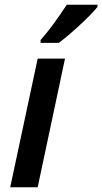

<svg xmlns="http://www.w3.org/2000/svg" viewBox="-20 -786 429 806"><path d="M138.2 0H22.9L138.2 -540H252.9ZM150.4 -618.2Q197.8 -670.9 260.3 -766.1H389.2V-756.8Q362.8 -724.6 312 -678Q261.2 -631.3 226.6 -606H150.4Z"/></svg>

Font: TypoPRO Open Sans
Style: Italic
Weight: 600
Italic angle: -12°
Foundry: Ascender Corporation
Version: Version 1.10